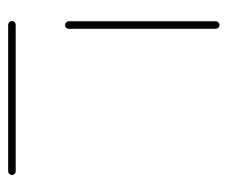

<svg xmlns="http://www.w3.org/2000/svg" viewBox="-64 -495 559 471"><g transform="rotate(90 215.5 -259.5)"><path d="M409.3 -9.3Q409.3 -5.6 406.5 -2.8Q403.7 0 400 0H40.7Q37 0 34.3 -2.8Q31.5 -5.6 31.5 -9.3Q31.5 -13.3 34.3 -15.9Q37 -18.5 40.7 -18.5H400Q403.7 -18.5 406.5 -15.7Q409.3 -13 409.3 -9.3ZM41.5 -139.6Q37.8 -139.6 35 -142.4Q32.2 -145.2 32.2 -148.9V-509.3Q32.2 -513 35 -515.7Q37.8 -518.5 41.5 -518.5Q45.2 -518.5 48 -515.7Q50.7 -513 50.7 -509.3V-148.9Q50.7 -145.2 48.1 -142.4Q45.6 -139.6 41.5 -139.6Z"/></g></svg>

Font: 26F Galaxy Sans Hairline
Style: Regular
Weight: 50
Designer: C₂₉H₂₅N₃O₅
Version: Version 1.100